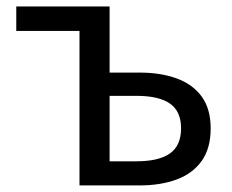

<svg xmlns="http://www.w3.org/2000/svg" viewBox="-20 -563 705 583"><path d="M221.4 0V-469H29.4V-543.4H312.8V-342.6H403.6Q468.3 -342.6 517 -324.7Q565.6 -306.8 592.7 -269.5Q619.7 -232.2 619.7 -173Q619.7 -113 592.7 -74.7Q565.6 -36.4 517 -18.2Q468.3 0 403.6 0ZM312.8 -73.2H393.7Q462.6 -73.2 496.2 -97.2Q529.8 -121.3 529.8 -173.4Q529.8 -224.7 496.2 -248.4Q462.6 -272 393.7 -272H312.8Z"/></svg>

Font: Noto Sans TC
Style: Regular
Weight: 100
Designer: Ryoko NISHIZUKA 西塚涼子 (kana, bopomofo & ideographs); Paul D. Hunt (Latin, Greek & Cyrillic); Sandoll Communications 산돌커뮤니
Foundry: Adobe
Version: Version 2.004;hotconv 1.0.118;makeotfexe 2.5.65603